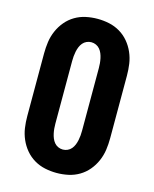

<svg xmlns="http://www.w3.org/2000/svg" viewBox="-113 -819 726 904"><g transform="rotate(15 250.0 -367.5)"><path d="M250 8Q221 8 193 2Q165 -4 140.5 -18.5Q116 -33 97.5 -55Q79 -77 67.5 -103.5Q56 -130 52 -158Q48 -186 48 -215V-520Q48 -549 52 -577Q56 -605 67.5 -631.5Q79 -658 97.5 -680Q116 -702 140.5 -716.5Q165 -731 193 -737Q221 -743 250 -743Q279 -743 307 -737Q335 -731 359.5 -716.5Q384 -702 402.5 -680Q421 -658 432.5 -631.5Q444 -605 448 -577Q452 -549 452 -520V-215Q452 -186 448 -158Q444 -130 432.5 -103.5Q421 -77 402.5 -55Q384 -33 359.5 -18.5Q335 -4 307 2Q279 8 250 8ZM250 -106Q262 -106 273 -111Q284 -116 291.5 -125Q299 -134 303.5 -145Q308 -156 310.5 -168Q313 -180 314 -191.5Q315 -203 315 -215V-520Q315 -532 314 -543.5Q313 -555 310.5 -567Q308 -579 303.5 -590Q299 -601 291.5 -610Q284 -619 273 -624Q262 -629 250 -629Q238 -629 227 -624Q216 -619 208.5 -610Q201 -601 196.5 -590Q192 -579 189.5 -567Q187 -555 186 -543.5Q185 -532 185 -520V-215Q185 -203 186 -191.5Q187 -180 189.5 -168Q192 -156 196.5 -145Q201 -134 208.5 -125Q216 -116 227 -111Q238 -106 250 -106Z"/></g></svg>

Font: Iosevka Heavy
Style: Regular
Weight: 900
Monospace: yes
Designer: Belleve Invis
Foundry: Belleve Invis
Version: Version 32.5.0; ttfautohint (v1.8.4)